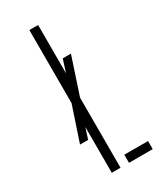

<svg xmlns="http://www.w3.org/2000/svg" viewBox="-203 -866 775 932"><g transform="rotate(-30 185.0 -400.0)"><path d="M67.5 -195.5 136 -401 171 -495.5 204 -600H250L175 -373L140 -280L113 -195.5ZM132.5 0V-800H181.5V0ZM229 0V-45.5H362V0Z"/></g></svg>

Font: Big Shoulders Stencil Text ExtraLight
Style: Regular
Weight: 250
Version: Version 2.001